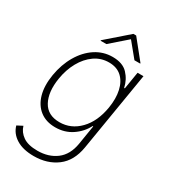

<svg xmlns="http://www.w3.org/2000/svg" viewBox="-226 -850 1045 1178"><g transform="rotate(30 296.0 -261.5)"><path d="M207 215.9Q131 215.9 83.1 186.4Q35.2 157 21 106.5L60 86.3Q71.4 125.7 107.6 150.9Q143.8 176.1 210.2 176.1Q288.7 176.1 342.9 135.3Q397 94.5 410.9 11L432.9 -124.6H428.6Q401.6 -71.7 350.5 -37.3Q299.4 -2.8 232.6 -2.8Q168 -2.8 124.5 -36.2Q81 -69.6 63.7 -130.3Q46.5 -191.1 60 -272.7Q73.9 -354.8 111.2 -418.1Q148.4 -481.5 203.3 -517.6Q258.2 -553.6 324.2 -553.6Q395.2 -553.6 431.6 -515.1Q468 -476.6 479 -423.7H484L503.9 -545.5H545.8L453.5 12.8Q436.4 115.4 369.5 165.7Q302.6 215.9 207 215.9ZM239.7 -43Q321.4 -43 381 -104.6Q440.7 -166.2 458.5 -273.1Q469.8 -342 457.7 -396.3Q445.7 -450.6 411.4 -481.9Q377.1 -513.1 321.4 -513.1Q265.3 -513.1 220 -481.4Q174.7 -449.6 144.5 -395.2Q114.3 -340.9 103.3 -273.1Q86.6 -170.8 121.1 -106.9Q155.5 -43 239.7 -43ZM250.1 -602.3 366 -703.5 449 -602.3H489.8L489.6 -605.8L382.2 -739.3H362.3L209 -605.8L209.3 -602.3Z"/></g></svg>

Font: Inter UI Extra Light
Style: Italic
Weight: 200
Italic angle: -9.39999°
Designer: Rasmus Andersson
Foundry: rsms
Version: 3.2;8d6f07862